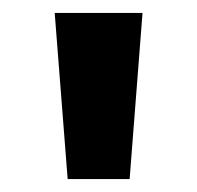

<svg xmlns="http://www.w3.org/2000/svg" viewBox="-20 -734 306 298"><path d="M181.2 -456.1H85L64.9 -713.9H201.2Z"/></svg>

Font: OpenSansHebrew-Bold
Style: Bold
Weight: 700
Foundry: Ascender Corporation, Yanek Iontef
Version: Version 2.001;PS 002.001;hotconv 1.0.70;makeotf.lib2.5.58329